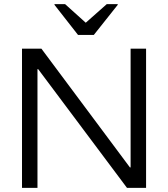

<svg xmlns="http://www.w3.org/2000/svg" viewBox="-20 -911 815 931"><path d="M688.3 0H595.8L165 -575.8H161.7V0H86.7V-675H180.8L610 -99.2H613.3V-675H688.3ZM358.3 -741.7 244.2 -887.5V-890.8H295.8L395.8 -800.8L497.5 -890.8H550.8V-887.5L435 -741.7Z"/></svg>

Font: Funnel Display Light
Style: Regular
Weight: 300
Designer: NORD ID, Kristian Moeller
Foundry: Dicotype
Version: Version 1.000